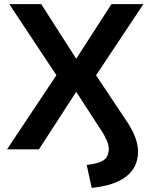

<svg xmlns="http://www.w3.org/2000/svg" viewBox="-20 -725 741 932"><path d="M425 187 401 76Q464 68 486 50.5Q508 33 508 -4Q508 -16 503 -31Q498 -46 487.5 -65.5Q477 -85 461 -108L345 -287H355L169 0H14L272 -387L273 -331L25 -705H180L355 -432H345L521 -705H676L428 -332V-387L580 -159Q605 -124 620.5 -94Q636 -64 643 -38Q650 -12 650 11Q650 86 593.5 131Q537 176 425 187Z"/></svg>

Font: Nunito Sans 8pt
Style: Bold
Weight: 700
Version: Version 3.101;gftools[0.9.27]